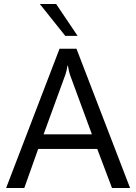

<svg xmlns="http://www.w3.org/2000/svg" viewBox="-20 -945 685 965"><path d="M633.8 0H543L468.8 -196.3H171.9L102.1 0H10.7L279.3 -700.2H364.3ZM441.9 -270 332 -568.4Q326.7 -583 321.3 -615.2H319.3Q314.5 -585.4 308.1 -568.4L199.2 -270ZM370.1 -764.6H308.1L180.2 -924.8H262.2Z"/></svg>

Font: Segoe UI Historic
Style: Regular
Weight: 400
Foundry: Microsoft Corporation
Version: Version 1.03